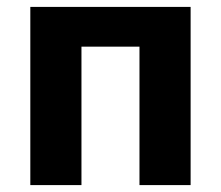

<svg xmlns="http://www.w3.org/2000/svg" viewBox="-20 -536 640 556"><path d="M67.8 0H215.9V-400.9H383.9V0H532V-516H67.8Z"/></svg>

Font: Margiela Mono Bold
Style: Regular
Weight: 700
Designer: Mike Abbink, Paul van der Laan, Pieter van Rosmalen
Foundry: Bold Monday
Version: Version 2.003 2021